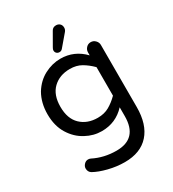

<svg xmlns="http://www.w3.org/2000/svg" viewBox="-220 -847 1055 1172"><g transform="rotate(-30 308.0 -261.0)"><path d="M300 -575Q288 -575 280 -582.5Q272 -590 272 -602Q272 -607 274 -612Q276 -617 279 -622L329 -709Q339 -728 362 -728Q378 -728 388.5 -718Q399 -708 399 -691Q399 -677 390 -666L322 -586Q313 -575 300 -575ZM310 206Q253 206 195.5 191.5Q138 177 101 156Q82 144 82 120Q82 105 94 92Q106 79 122 79Q127 79 131.5 80Q136 81 140 83Q213 120 301 120Q449 120 449 -38V-100Q382 -28 283 -28Q225 -28 172 -57Q117 -86 81.5 -143.5Q46 -201 46 -283Q46 -363 81 -424Q116 -481 170.5 -509.5Q225 -538 283 -538Q380 -538 449 -466V-487Q449 -505 462 -519Q475 -533 494 -533Q513 -533 526.5 -519Q540 -505 540 -487V-50Q540 73 480.5 139.5Q421 206 310 206ZM302 -111Q348 -111 382.5 -130.5Q417 -150 449 -182V-383Q417 -415 382.5 -435Q348 -455 302 -455Q229 -455 183 -411Q137 -367 137 -283Q137 -199 183 -155Q229 -111 302 -111Z"/></g></svg>

Font: Huninn
Style: Regular
Weight: 400
Designer: justfont
Foundry: justfont
Version: Version 1.003